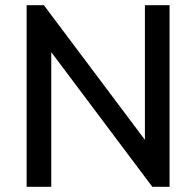

<svg xmlns="http://www.w3.org/2000/svg" viewBox="-20 -714 750 734"><path d="M81.8 0V-694H147.8L176 -584.5V0ZM562.2 0 135.5 -568.5 147.8 -694 574.5 -125.5ZM562.2 0 534 -102.8V-694H628.2V0Z"/></svg>

Font: Outfit Thin
Style: Regular
Weight: 100
Designer: Rodrigo Fuenzalida
Foundry: fragTYPE
Version: Version 1.000